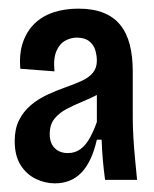

<svg xmlns="http://www.w3.org/2000/svg" viewBox="-20 -690 357 444"><path d="M107 -266Q84 -266 62.5 -276.5Q41 -287 27.5 -308.5Q14 -330 14 -364Q14 -392 24 -412Q34 -432 51 -446.5Q68 -461 89.5 -471Q111 -481 134 -489Q154 -496 170 -503.5Q186 -511 195 -522Q204 -533 204 -550Q204 -561 200.5 -573.5Q197 -586 186.5 -594.5Q176 -603 157 -603Q144 -603 131 -596Q118 -589 110.5 -572Q103 -555 106 -525L27 -531Q24 -566 33 -592Q42 -618 60 -635.5Q78 -653 104 -661.5Q130 -670 161 -670Q195 -670 219 -660.5Q243 -651 258 -632.5Q273 -614 280 -587Q287 -560 287 -525V-417Q287 -397 288.5 -371.5Q290 -346 292.5 -320.5Q295 -295 297 -274H223Q220 -296 218 -318Q216 -340 215 -367H204Q192 -315 168 -290.5Q144 -266 107 -266ZM137 -336Q154 -336 166.5 -345.5Q179 -355 188 -371.5Q197 -388 204 -408V-488L228 -492Q220 -479 204 -470.5Q188 -462 169.5 -454.5Q151 -447 134 -438Q117 -429 106 -415.5Q95 -402 95 -380Q95 -359 106.5 -347.5Q118 -336 137 -336Z"/></svg>

Font: Bricolage Grotesque 24pt Condensed Medium
Style: Regular
Weight: 500
Width: 3
Designer: Mathieu Triay
Foundry: Atelier Triay
Version: Version 1.001;gftools[0.9.33.dev8+g029e19f]